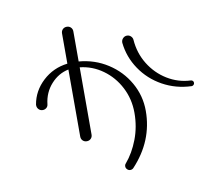

<svg xmlns="http://www.w3.org/2000/svg" viewBox="-84 -878 1169 1001"><g transform="rotate(-10 500.0 -377.5)"><path d="M504 -4Q504 -13 510 -19Q550 -66 575 -131.5Q600 -197 600 -271Q600 -344 568 -406Q536 -468 481 -507.5Q426 -547 360 -554V-198Q360 -185 351.5 -176.5Q343 -168 330 -168Q317 -168 308.5 -176.5Q300 -185 300 -198V-553Q246 -542 207 -498.5Q168 -455 161 -394Q160 -382 151.5 -375Q143 -368 132 -368Q119 -368 110.5 -377Q102 -386 102 -398V-402Q114 -473 169 -524Q224 -575 300 -584V-744Q300 -757 308.5 -765.5Q317 -774 330 -774Q343 -774 351.5 -765.5Q360 -757 360 -744V-585Q444 -578 512.5 -534Q581 -490 620.5 -420.5Q660 -351 660 -271Q660 -112 544 12Q537 19 527 19Q518 19 511 12Q504 5 504 -4ZM601 -641V-643Q601 -656 610 -665Q619 -674 631 -674Q643 -674 651.5 -666Q660 -658 661 -647Q666 -576 702 -517.5Q738 -459 795 -424Q852 -389 918 -386Q924 -386 928.5 -382Q933 -378 933 -371Q933 -365 928.5 -360.5Q924 -356 918 -356Q835 -359 765.5 -397.5Q696 -436 652.5 -500.5Q609 -565 601 -641Z"/></g></svg>

Font: GL-CurulMinamoto Light
Style: Regular
Weight: 300
Designer: Eunice (kana); Ryoko NISHIZUKA 西塚涼子 (ideographs); Frank Grießhammer (Latin, Greek & Cyrillic); Wenlong ZHANG
Foundry: Gutenberg Labo; Adobe
Version: Version 1.002